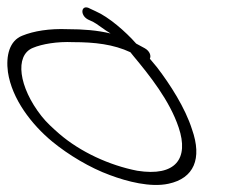

<svg xmlns="http://www.w3.org/2000/svg" viewBox="-142 -548 678 533"><path d="M-120 -348C-109 -273 -54 -202 3 -155C48 -118 108 -82 163 -62C211 -44 276 -27 326 -38C396 -53 420 -107 391 -189C372 -249 330 -314 294 -361L274 -385C278 -393 274 -406 260 -414L236 -427C207 -460 160 -501 123 -517L108 -524C84 -538 78 -507 102 -494L117 -487C127 -482 148 -465 165 -455C128 -464 88 -467 46 -467C-5 -469 -48 -462 -80 -449C-116 -435 -126 -393 -120 -348ZM-27 -226C-90 -306 -102 -394 -51 -415C-25 -426 17 -433 61 -431C121 -431 173 -425 220 -403L228 -393C273 -339 329 -269 354 -194C383 -108 346 -57 239 -74C162 -89 81 -126 22 -177C5 -192 -13 -208 -27 -226Z"/></svg>

Font: Stray Cat
Style: OpSuObl
Weight: 400
Version: Version 1.0